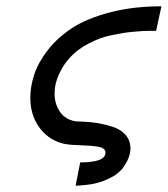

<svg xmlns="http://www.w3.org/2000/svg" viewBox="-20 -465 537 615"><path d="M77.1 -151.9Q77.1 -189 90.1 -227.5Q103 -266.1 134 -305.7Q165 -345.2 211.4 -375.5Q257.8 -405.8 331.8 -425.3Q405.8 -444.8 497.1 -444.8L480 -366.2Q479 -366.2 464.1 -366.2Q449.2 -366.2 439.2 -365.7Q429.2 -365.2 409.7 -363.5Q390.1 -361.8 375 -359.4Q359.9 -356.9 338.4 -352.5Q316.9 -348.1 300.5 -342Q284.2 -335.9 264.6 -325.9Q245.1 -315.9 229.5 -304Q213.9 -292 199.5 -275.4Q185.1 -258.8 174.8 -238.8Q154.8 -201.7 154.8 -165Q154.8 -131.8 172.4 -106.4Q189.9 -81.1 224.1 -76.2Q225.1 -76.2 248 -75.2Q271 -74.2 293.5 -70.6Q315.9 -66.9 341.1 -58.8Q366.2 -50.8 382.1 -33Q397.9 -15.1 397.9 11.2Q397.9 40 372.1 75.2Q365.2 83 357.2 89.6Q349.1 96.2 341.1 100.6Q333 105 323.5 109.4Q314 113.8 306.4 116.5Q298.8 119.1 288.8 121.6Q278.8 124 272.9 125Q267.1 126 257.6 127Q248 127.9 244.1 128.4Q240.2 128.9 231.7 129.4Q223.1 129.9 222.2 129.9L236.8 55.2Q317.9 55.2 317.9 23.9Q317.9 8.8 294.4 4.9Q271 1 232.4 0Q193.8 -1 175.8 -6.8Q131.8 -20 104.5 -58.8Q77.1 -97.7 77.1 -151.9Z"/></svg>

Font: CMU Sans Serif
Style: Oblique
Weight: 500
Italic angle: -12°
Version: Version 0.7.0